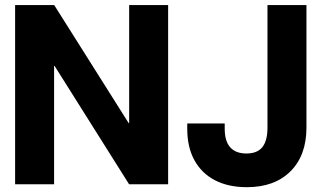

<svg xmlns="http://www.w3.org/2000/svg" viewBox="-20 -739 1290 770"><path d="M40.6 0V-718.8H197.3L496.1 -245.1H498V-718.8H654.3V0H497.7L198.8 -474.8H196.9V0ZM969.9 11.7Q895.9 11.7 842.3 -16Q788.7 -43.8 759.8 -96.2Q730.9 -148.6 730.9 -222.7V-243.8H881.2V-222.7Q881.2 -172.8 903.3 -148.1Q925.4 -123.4 968.2 -123.4Q1011.8 -123.4 1032.3 -149.1Q1052.7 -174.8 1052.7 -227.3V-718.8H1209V-227.3Q1209 -116.1 1145.2 -52.2Q1081.4 11.7 969.9 11.7Z"/></svg>

Font: Inter Display V
Style: Regular
Weight: 400
Designer: Rasmus Andersson
Foundry: rsms
Version: Version 3.015;git-src